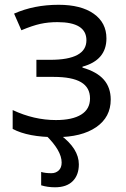

<svg xmlns="http://www.w3.org/2000/svg" viewBox="-20 -566 530 806"><path d="M190.9 -314.9Q342.8 -314.9 342.8 -397Q342.8 -473.1 221.2 -473.1Q182.6 -473.1 149.4 -465.8Q116.2 -458.5 69.8 -439L39.1 -508.8Q122.6 -545.9 226.1 -545.9Q320.3 -545.9 373.5 -508.3Q426.8 -470.7 426.8 -404.8Q426.8 -313.5 326.2 -286.1V-282.2Q387.2 -264.6 416 -231.4Q444.8 -198.2 444.8 -147.9Q444.8 -74.2 383.8 -32.2Q322.8 9.8 215.8 9.8Q97.7 9.8 33.2 -24.9V-104Q122.6 -62 214.8 -62Q283.7 -62 320.8 -85Q357.9 -107.9 357.9 -152.8Q357.9 -198.7 320.3 -220.9Q282.7 -243.2 205.1 -243.2H132.8V-314.9ZM238.8 116.2Q238.8 65.9 170.9 0H232.9Q311 58.1 311 124Q311 168.5 285.4 194.3Q259.8 220.2 210.9 220.2Q179.7 220.2 152.8 211.9V155.8Q169.9 161.1 195.8 161.1Q213.9 161.1 226.3 149.7Q238.8 138.2 238.8 116.2Z"/></svg>

Font: NotoPenekeko
Style: Regular
Weight: 400
Designer: Monotype Design team
Foundry: Monotype Imaging Inc.
Version: Version 1.04